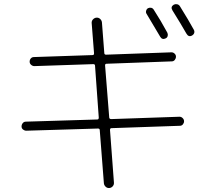

<svg xmlns="http://www.w3.org/2000/svg" viewBox="-20 -860 1040 952"><path d="M713.9 -819.3Q721.7 -823.2 730 -821.3Q738.3 -819.3 743.2 -810.5Q777.3 -757.8 809.6 -698.2Q813.5 -690.4 811.5 -682.1Q809.6 -673.8 801.8 -669.9Q784.2 -661.1 774.4 -677.7Q747.1 -724.6 707 -791Q702.1 -797.9 704.6 -806.6Q707 -815.4 713.9 -819.3ZM841.8 -836.9Q849.6 -840.8 858.4 -838.9Q867.2 -836.9 872.1 -829.1Q917 -756.8 941.4 -711.9Q945.3 -704.1 942.9 -696.3Q940.4 -688.5 931.6 -683.6Q915 -674.8 904.3 -693.4Q878.9 -738.3 835 -808.6Q824.2 -826.2 841.8 -836.9ZM110.4 -211.9Q101.6 -211.9 94.2 -217.8Q86.9 -223.6 86.9 -232.9Q86.9 -242.2 92.8 -249.5Q98.6 -256.8 108.4 -256.8L462.9 -267.6Q469.7 -267.6 469.7 -277.3L451.2 -534.2Q451.2 -542 442.4 -542L150.4 -532.2Q141.6 -532.2 134.3 -538.6Q127 -544.9 127 -554.2Q127 -563.5 132.8 -570.3Q138.7 -577.1 148.4 -577.1L439.5 -586.9Q446.3 -586.9 446.3 -595.7L434.6 -745.1Q433.6 -755.9 440.9 -763.7Q448.2 -771.5 458 -772.5Q468.8 -773.4 476.6 -766.1Q484.4 -758.8 485.4 -749L497.1 -597.7Q497.1 -588.9 505.9 -588.9L830.1 -600.6Q838.9 -600.6 845.7 -594.2Q852.5 -587.9 852.5 -579.1Q852.5 -570.3 846.7 -563Q840.8 -555.7 832 -555.7L508.8 -543.9Q501 -543.9 501 -536.1L521.5 -278.3Q521.5 -270.5 530.3 -269.5L870.1 -281.2Q878.9 -281.2 885.7 -274.4Q892.6 -267.6 892.6 -258.8Q892.6 -250 886.7 -243.2Q880.9 -236.3 872.1 -236.3L533.2 -224.6Q525.4 -224.6 525.4 -215.8L544.9 44.9Q545.9 55.7 539.1 63.5Q532.2 71.3 522.5 72.3Q511.7 73.2 503.9 65.9Q496.1 58.6 495.1 48.8L474.6 -214.8Q474.6 -222.7 465.8 -222.7Z"/></svg>

Font: Rounded-X Mgen+ 1mn light
Style: Regular
Weight: 200
Designer: [Source Han Sans]
Ryoko NISHIZUKA  (kana & ideographs); Paul D. Hunt (Latin, Greek & Cyrillic); Wenlong ZHANG  (bopomofo
Version: Version 1.059.20150602